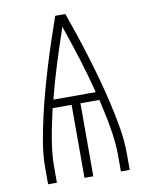

<svg xmlns="http://www.w3.org/2000/svg" viewBox="-83 -796 666 857"><g transform="rotate(-10 250.0 -367.5)"><path d="M65 0V-74Q65 -130 74.5 -186.5Q84 -243 96.5 -298.5Q109 -354 124 -409Q139 -464 155.5 -518.5Q172 -573 190 -627Q208 -681 227 -735H273Q292 -681 310 -627Q328 -573 344.5 -518.5Q361 -464 376 -409Q391 -354 403.5 -298.5Q416 -243 425.5 -186.5Q435 -130 435 -74V0H395V-74Q395 -106 391.5 -138.5Q388 -171 382.5 -203Q377 -235 370 -267Q363 -299 356 -331H270V0H230V-331H144Q137 -299 130 -267Q123 -235 117.5 -203Q112 -171 108.5 -138.5Q105 -106 105 -74V0ZM154 -368H346Q326 -447 301.5 -525Q277 -603 250 -681Q223 -603 198.5 -525Q174 -447 154 -368Z"/></g></svg>

Font: Iosevka Curly Extralight
Style: Regular
Weight: 200
Monospace: yes
Designer: Belleve Invis
Foundry: Belleve Invis
Version: Version 22.1.2; ttfautohint (v1.8.4)